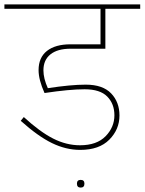

<svg xmlns="http://www.w3.org/2000/svg" viewBox="-32 -701 656 871"><path d="M288 -480Q229 -480 197 -454.5Q165 -429 165 -382Q165 -345 185 -301Q289 -317 357 -317Q434 -317 472 -277.5Q510 -238 510 -177Q510 -114 464 -67.5Q418 -21 332 -21Q267 -21 203.5 -52Q140 -83 62 -153L76 -170Q149 -103 209 -72.5Q269 -42 331 -42Q407 -42 447 -83Q487 -124 487 -178Q487 -230 454.5 -263Q422 -296 352 -296Q283 -296 170 -279Q143 -339 143 -383Q143 -440 181 -470Q219 -500 288 -500H424V-661H-12V-681H604V-661H446V-480ZM351 132Q351 150 334 150Q317 150 317 132Q317 115 334 115Q351 115 351 132Z"/></svg>

Font: FiraGO Thin
Style: Regular
Weight: 100
Designer: bBox Type
Foundry: bBox Type GmbH
Version: Version 1.001;PS 001.001;hotconv 1.0.88;makeotf.lib2.5.64775